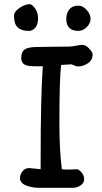

<svg xmlns="http://www.w3.org/2000/svg" viewBox="-20 -888 483 909"><path d="M116.7 -741.7Q81.5 -741.7 64 -758.1Q46.4 -774.4 46.4 -813Q46.4 -833.5 72.8 -850.8Q99.1 -868.2 121.1 -868.2Q130.9 -868.2 145.5 -848.9Q160.2 -829.6 160.2 -800.8Q160.2 -772.5 147.2 -757.1Q134.3 -741.7 116.7 -741.7ZM350.6 -741.7Q293.9 -741.7 293.9 -798.8Q293.9 -826.7 308.6 -844Q323.2 -861.3 350.6 -861.3Q372.1 -861.3 390.4 -840.8Q408.7 -820.3 408.7 -798.8Q408.7 -777.3 390.6 -759.5Q372.6 -741.7 350.6 -741.7ZM74.7 -43.9Q74.7 -62 86.7 -77.1Q98.6 -92.3 117.7 -92.3Q119.1 -92.3 128.9 -91.3Q138.7 -90.3 152.8 -88.9Q167 -87.4 172.4 -86.9V-128.9Q172.4 -434.1 182.6 -574.2H145Q130.9 -574.2 122.1 -575.2Q113.3 -576.2 102.3 -579.8Q91.3 -583.5 85.9 -592.3Q80.6 -601.1 80.6 -614.7Q80.6 -642.6 97.2 -654.1Q113.8 -665.5 156.7 -665.5Q169.9 -665.5 206.8 -666.3Q243.7 -667 259.3 -667Q261.7 -667 277.1 -667.2Q292.5 -667.5 308.6 -667.5Q319.8 -667.5 340.1 -671.6Q360.4 -675.8 370.1 -675.8Q384.8 -675.8 401.6 -658.7Q418.5 -641.6 418.5 -630.4Q418.5 -603 395.8 -588.1Q373 -573.2 348.1 -573.2Q343.3 -573.2 331.5 -578.4Q319.8 -583.5 318.4 -583.5L269.5 -580.6Q261.2 -515.6 261.2 -307.1Q261.2 -175.8 272.9 -86.4Q289.6 -85 309.1 -85.2Q328.6 -85.4 336.4 -86.4Q344.2 -87.4 349.6 -85.9Q378.4 -66.9 378.4 -39.1Q378.4 -22 361.8 -10.5Q345.2 1 325.7 1H158.7Q148.4 1 135.5 -1.2Q122.6 -3.4 108.2 -8.1Q93.8 -12.7 84.2 -22Q74.7 -31.2 74.7 -43.9Z"/></svg>

Font: Short Stack
Style: Regular
Weight: 400
Designer: James Grieshaber
Foundry: James Grieshaber
Version: Version 1.002